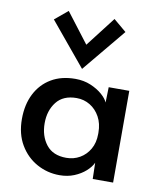

<svg xmlns="http://www.w3.org/2000/svg" viewBox="-88 -865 792 946"><g transform="rotate(10 307.5 -392.5)"><path d="M274 10Q213 10 160.5 -19Q108 -48 76 -102Q44 -156 44 -231Q44 -303 71.5 -357Q99 -411 149.5 -441Q200 -471 270 -471Q312 -471 346.5 -456.5Q381 -442 404.5 -421.5Q428 -401 436 -382L438 -459H541V0H439L437 -81Q427 -59 403.5 -38Q380 -17 347 -3.5Q314 10 274 10ZM292 -80Q329 -80 359.5 -97.5Q390 -115 408.5 -147Q427 -179 427 -223V-230Q427 -275 408.5 -308.5Q390 -342 359.5 -360.5Q329 -379 292 -379Q225 -379 191.5 -336Q158 -293 158 -230Q158 -166 191.5 -123Q225 -80 292 -80ZM293 -525 114 -741 179 -795 293 -646 408 -795 472 -741Z"/></g></svg>

Font: Alata
Style: Regular
Weight: 400
Designer: Spyros Zevelakis, Eben Sorkin
Foundry: Spyros Zevelakis
Version: Version 1.005; ttfautohint (v1.8.4.7-5d5b)